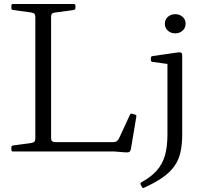

<svg xmlns="http://www.w3.org/2000/svg" viewBox="-20 -759 1022 962"><path d="M157 0V-739H236V-67Q236 -56 241 -51.5Q246 -47 257 -47H548Q559 -47 565.5 -52Q572 -57 577 -67L631 -184Q634 -192 643 -189L656 -185Q665 -183 663 -174L636 -13Q634 -5 631.5 -1Q629 3 622.5 4Q616 5 602 4L553 0ZM45 0Q37 0 37 -9V-20Q37 -29 45 -30L139 -43Q149 -45 153 -50Q157 -55 157 -66V-217H236V0ZM37 -730Q37 -739 45 -739H349Q358 -739 358 -731V-720Q358 -712 350 -709L255 -696Q245 -695 240.5 -690.5Q236 -686 236 -675V-522H157V-673Q157 -684 153 -689Q149 -694 139 -696L45 -709Q37 -710 37 -719ZM819 -86V-319H893V-86ZM685 166Q681 159 689 154Q738 127 766 95Q794 63 806.5 19.5Q819 -24 819 -86H893Q893 -34 884 5Q875 44 853 74.5Q831 105 794.5 130.5Q758 156 701 182Q695 185 691 178ZM819 -319V-465L837 -436L744 -449Q736 -450 736 -458V-469Q736 -477 745 -478L869 -496Q883 -498 888 -495Q893 -492 893 -480V-319ZM858 -592Q836 -592 821 -605.5Q806 -619 806 -640Q806 -661 821 -674.5Q836 -688 858 -688Q880 -688 895 -674.5Q910 -661 910 -640Q910 -619 895 -605.5Q880 -592 858 -592Z"/></svg>

Font: Hahmlet Light
Style: Regular
Weight: 300
Designer: Minjoo Ham & Mark Frömberg
Foundry: hypertype
Version: Version 1.002